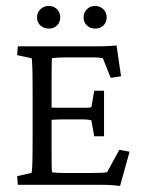

<svg xmlns="http://www.w3.org/2000/svg" viewBox="-20 -614 475 638"><path d="M378.9 3.9Q355.5 1 339.1 0.5Q322.8 0 308.1 0H39.1L37.1 -28.8L85 -39.6Q88.4 -50.3 88.4 -154.8V-304.2Q88.4 -411.1 85 -420.4L37.1 -430.7L39.1 -460H292Q307.6 -460 325.7 -460.4Q343.8 -460.9 367.2 -462.9L382.3 -360.4L347.7 -355.5L321.8 -420.4Q309.1 -423.3 291.5 -423.3H200.2Q185.5 -423.3 174.3 -422.6Q163.1 -421.9 152.8 -420.9Q151.9 -415.5 151.6 -387.5Q151.4 -359.4 151.4 -332.5V-117.7Q151.4 -94.7 151.6 -71.5Q151.9 -48.3 152.8 -41.5Q163.6 -40 175 -39.6Q186.5 -39.1 201.2 -39.1H280.3Q326.2 -39.1 335.9 -42L376.5 -116.2L410.6 -109.9ZM293 -161.1 283.7 -213.9Q274.4 -217.3 247.6 -217.3H187Q176.8 -217.3 164.8 -216.6Q152.8 -215.8 139.6 -215.3V-256.8Q152.8 -256.3 164.8 -256.1Q176.8 -255.9 187 -255.9H247.6Q260.3 -255.9 269.8 -256.1Q279.3 -256.3 283.7 -257.8L293 -312.5H325.7V-161.1ZM142.6 -519Q125.5 -519 114.3 -529.3Q103 -539.6 103 -556.2Q103 -572.3 114.3 -583.3Q125.5 -594.2 142.6 -594.2Q158.7 -594.2 169.4 -583.3Q180.2 -572.3 180.2 -556.2Q180.2 -539.6 169.4 -529.3Q158.7 -519 142.6 -519ZM296.4 -519Q279.8 -519 268.8 -529.3Q257.8 -539.6 257.8 -556.2Q257.8 -572.3 268.8 -583.3Q279.8 -594.2 296.4 -594.2Q312.5 -594.2 323.5 -583.3Q334.5 -572.3 334.5 -556.2Q334.5 -539.6 323.5 -529.3Q312.5 -519 296.4 -519Z"/></svg>

Font: Lateef Light
Style: Regular
Weight: 300
Designer: SIL International
Foundry: SIL International
Version: Version 4.200